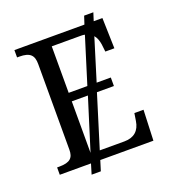

<svg xmlns="http://www.w3.org/2000/svg" viewBox="-147 -868 916 1033"><g transform="rotate(-20 311.5 -351.0)"><path d="M216.8 0 199.2 58.1H252L270 0H574.2L581.1 -174.8H528.8L522 -131.8C514.2 -79.1 481.9 -49.8 426.8 -49.8H285.2L377.9 -349.1H475.1V-397.9H394L467.8 -637.2C481 -622.1 486.8 -603 490.2 -582L495.1 -539.1H546.9L542 -713.9H492.2L506.8 -759.8H454.1L439 -713.9H38.1V-671.9H50.8C113.3 -671.9 132.8 -648.9 132.8 -600.1V-108.9C132.8 -64 113.8 -42 50.8 -42H38.1V0ZM233.9 -54.2V-349.1H326.2ZM233.9 -397.9V-664.1H401.9C409.2 -664.1 417 -663.6 422.9 -662.1L340.8 -397.9Z"/></g></svg>

Font: The Erased English
Style: Regular
Weight: 400
Designer: Monotype Design team + ligartures altered by 180 Amsterdam
Foundry: Monotype Imaging Inc.
Version: Version 1.030;Glyphs 3.1.2 (3151)